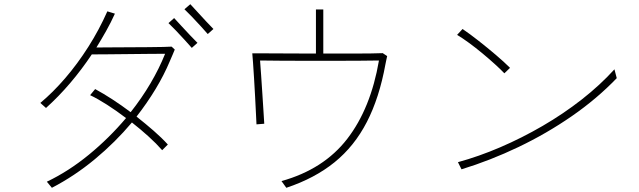

<svg xmlns="http://www.w3.org/2000/svg" viewBox="-20 -851 3040 914"><path d="M812 -615Q808 -605 801.5 -590Q795 -575 789 -561Q761 -494 720.5 -427Q680 -360 630 -296Q673 -262 711.5 -228.5Q750 -195 779 -163L752 -136Q725 -167 687.5 -201Q650 -235 608 -268Q529 -174 432 -93.5Q335 -13 227 43L203 14Q306 -35 403 -114.5Q500 -194 580 -289Q534 -324 489.5 -352.5Q445 -381 409 -398L433 -427Q514 -383 602 -317Q655 -384 696.5 -454.5Q738 -525 766 -595Q736 -595 689.5 -594.5Q643 -594 591.5 -593.5Q540 -593 493.5 -592.5Q447 -592 417 -592Q369 -520 314 -455.5Q259 -391 199 -337L172 -361Q232 -411 290.5 -479Q349 -547 400.5 -628Q452 -709 491 -797L527 -786Q508 -744 485.5 -704Q463 -664 439 -625Q469 -625 511 -625.5Q553 -626 598.5 -626Q644 -626 685 -626.5Q726 -627 756.5 -627.5Q787 -628 797 -629ZM996 -713 969 -689Q956 -704 935 -727Q914 -750 893 -772Q872 -794 858 -807L886 -831Q900 -816 920.5 -793.5Q941 -771 961.5 -749Q982 -727 996 -713ZM920 -647 893 -623Q880 -638 859 -661Q838 -684 817 -706Q796 -728 782 -741L809 -765Q823 -750 843.5 -727.5Q864 -705 885 -683Q906 -661 920 -647Z M1823 -584Q1821 -575 1819 -565.5Q1817 -556 1815 -546Q1786 -386 1726.5 -270.5Q1667 -155 1572.5 -78.5Q1478 -2 1343 43L1320 11Q1521 -45 1633 -190Q1745 -335 1784 -563Q1751 -562 1695.5 -562Q1640 -562 1573.5 -561.5Q1507 -561 1439.5 -561.5Q1372 -562 1313.5 -562Q1255 -562 1218 -563Q1220 -537 1223 -494Q1226 -451 1229 -404Q1232 -357 1234.5 -318Q1237 -279 1238 -262L1201 -259Q1200 -274 1198.5 -309.5Q1197 -345 1194.5 -389Q1192 -433 1189.5 -476.5Q1187 -520 1184.5 -553Q1182 -586 1181 -597Q1202 -597 1248.5 -597Q1295 -597 1356.5 -596.5Q1418 -596 1484 -596V-806H1519V-596Q1583 -596 1641 -596Q1699 -596 1742 -596.5Q1785 -597 1802 -598Z M2916 -479Q2822 -381 2702 -298Q2582 -215 2448 -151Q2314 -87 2177 -45L2160 -79Q2259 -106 2361.5 -150Q2464 -194 2563 -251.5Q2662 -309 2749.5 -377.5Q2837 -446 2905 -521ZM2408 -528 2381 -502Q2364 -520 2336.5 -545Q2309 -570 2276.5 -597Q2244 -624 2212.5 -647Q2181 -670 2156 -685L2182 -713Q2216 -690 2258 -657Q2300 -624 2340 -590Q2380 -556 2408 -528Z"/></svg>

Font: Zen Kaku Gothic Antique Light
Style: Regular
Weight: 300
Designer: Yoshimichi Ohira
Foundry: Positype
Version: Version 1.001